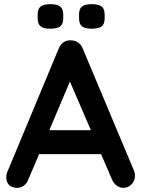

<svg xmlns="http://www.w3.org/2000/svg" viewBox="-20 -898 679 923"><path d="M629 -54Q629 -28 612 -11.5Q595 5 573 5Q555 5 540.5 -6Q526 -17 518 -36L466 -157H168L116 -35Q109 -16 94.5 -5.5Q80 5 63 5Q37 5 23.5 -9Q10 -23 10 -47Q10 -56 13 -66L262 -664Q270 -684 286 -695Q302 -706 322 -704Q340 -704 355.5 -693.5Q371 -683 378 -664L624 -78Q629 -65 629 -54ZM217 -272H417L316 -506ZM161 -810V-828Q161 -856 176 -867Q191 -878 222 -878Q255 -878 269.5 -866.5Q284 -855 284 -828V-810Q284 -782 269.5 -771Q255 -760 221 -760Q189 -760 175 -771.5Q161 -783 161 -810ZM360 -810V-828Q360 -856 374.5 -867Q389 -878 420 -878Q454 -878 468.5 -867Q483 -856 483 -828V-810Q483 -782 468.5 -771Q454 -760 420 -760Q388 -760 374 -771.5Q360 -783 360 -810Z"/></svg>

Font: Quicksand
Style: Bold
Weight: 700
Version: Version 3.000